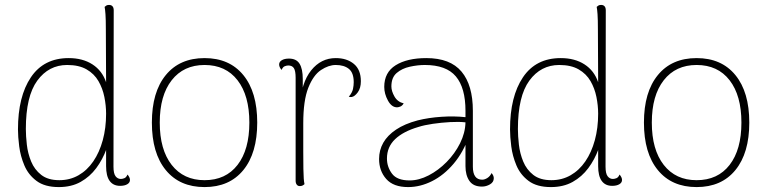

<svg xmlns="http://www.w3.org/2000/svg" viewBox="-20 -748 3117 780"><path d="M219 12Q162 12 128.5 -13Q95 -38 79 -76Q63 -114 58 -153.5Q53 -193 53 -222Q53 -356 105.5 -434Q158 -512 259 -512Q316 -512 355.5 -486.5Q395 -461 411 -414L410 -628Q410 -669 408.5 -690Q407 -711 405 -720Q408 -723 412 -725.5Q416 -728 423 -728Q432 -728 437 -722.5Q442 -717 442 -706L441 -71Q441 -43 449.5 -32Q458 -21 471 -21Q477 -21 485 -24Q493 -27 498 -39Q503 -33 505.5 -27.5Q508 -22 508 -17Q508 -6 497 0.5Q486 7 468 7Q440 7 425.5 -13Q411 -33 411 -73V-200L434 -229Q428 -185 412.5 -142.5Q397 -100 371 -65Q345 -30 307.5 -9Q270 12 219 12ZM221 -16Q264 -16 299 -36Q334 -56 359 -92.5Q384 -129 397.5 -178.5Q411 -228 411 -286Q411 -319 404 -354Q397 -389 380 -418.5Q363 -448 332 -466Q301 -484 253 -484Q178 -484 131.5 -420.5Q85 -357 85 -224Q85 -196 89 -160.5Q93 -125 106.5 -92Q120 -59 147.5 -37.5Q175 -16 221 -16Z M811 12Q710 12 653.5 -57Q597 -126 597 -250Q597 -374 653.5 -443Q710 -512 811 -512Q912 -512 968.5 -443Q1025 -374 1025 -250Q1025 -126 968.5 -57Q912 12 811 12ZM811 -16Q897 -16 945 -78Q993 -140 993 -250Q993 -360 945 -422Q897 -484 811 -484Q726 -484 677.5 -422Q629 -360 629 -250Q629 -140 677.5 -78Q726 -16 811 -16Z M1198 8Q1190 8 1185.5 2Q1181 -4 1181 -14V-432Q1181 -460 1174 -471Q1167 -482 1151 -482Q1145 -482 1137 -479Q1129 -476 1124 -464Q1114 -475 1114 -486Q1114 -497 1125 -503.5Q1136 -510 1154 -510Q1184 -510 1197 -489Q1210 -468 1210 -427V-327L1198 -319Q1204 -412 1244 -462Q1284 -512 1344 -512Q1389 -512 1417.5 -488.5Q1446 -465 1446 -418Q1446 -390 1433.5 -373Q1421 -356 1409 -354Q1402 -353 1397 -355Q1411 -372 1414 -386.5Q1417 -401 1417 -414Q1417 -452 1397.5 -468Q1378 -484 1344 -484Q1315 -484 1284 -463.5Q1253 -443 1232.5 -391.5Q1212 -340 1212 -247Q1212 -177 1212 -132.5Q1212 -88 1212.5 -62Q1213 -36 1214 -22.5Q1215 -9 1217 0Q1214 3 1209.5 5.5Q1205 8 1198 8Z M1938 10Q1903 10 1887 -13Q1871 -36 1871 -73V-206L1885 -194Q1862 -129 1822.5 -82.5Q1783 -36 1735 -12Q1687 12 1638 12Q1578 12 1549 -21Q1520 -54 1520 -102Q1520 -138 1537 -168Q1554 -198 1589 -221.5Q1624 -245 1677 -259Q1721 -270 1773 -273.5Q1825 -277 1871 -272V-298Q1871 -391 1832 -437.5Q1793 -484 1706 -484Q1677 -484 1645 -477Q1613 -470 1591.5 -451.5Q1570 -433 1570 -397Q1570 -378 1582.5 -356Q1595 -334 1620 -328Q1614 -318 1606 -315Q1598 -312 1593 -312Q1571 -312 1556 -339.5Q1541 -367 1541 -395Q1541 -454 1587.5 -483Q1634 -512 1712 -512Q1809 -512 1855 -457Q1901 -402 1901 -298V-71Q1901 -18 1939 -18Q1949 -18 1960 -25Q1971 -32 1977 -45Q1982 -39 1984 -34Q1986 -29 1986 -24Q1986 -8 1970.5 1Q1955 10 1938 10ZM1644 -15Q1682 -15 1721.5 -35.5Q1761 -56 1794.5 -90Q1828 -124 1849 -166Q1870 -208 1871 -251Q1844 -254 1808.5 -252Q1773 -250 1738.5 -245Q1704 -240 1679 -232Q1618 -214 1585 -182.5Q1552 -151 1552 -104Q1552 -70 1572.5 -42.5Q1593 -15 1644 -15Z M2218 12Q2161 12 2127.5 -13Q2094 -38 2078 -76Q2062 -114 2057 -153.5Q2052 -193 2052 -222Q2052 -356 2104.5 -434Q2157 -512 2258 -512Q2315 -512 2354.5 -486.5Q2394 -461 2410 -414L2409 -628Q2409 -669 2407.5 -690Q2406 -711 2404 -720Q2407 -723 2411 -725.5Q2415 -728 2422 -728Q2431 -728 2436 -722.5Q2441 -717 2441 -706L2440 -71Q2440 -43 2448.5 -32Q2457 -21 2470 -21Q2476 -21 2484 -24Q2492 -27 2497 -39Q2502 -33 2504.5 -27.5Q2507 -22 2507 -17Q2507 -6 2496 0.5Q2485 7 2467 7Q2439 7 2424.5 -13Q2410 -33 2410 -73V-200L2433 -229Q2427 -185 2411.5 -142.5Q2396 -100 2370 -65Q2344 -30 2306.5 -9Q2269 12 2218 12ZM2220 -16Q2263 -16 2298 -36Q2333 -56 2358 -92.5Q2383 -129 2396.5 -178.5Q2410 -228 2410 -286Q2410 -319 2403 -354Q2396 -389 2379 -418.5Q2362 -448 2331 -466Q2300 -484 2252 -484Q2177 -484 2130.5 -420.5Q2084 -357 2084 -224Q2084 -196 2088 -160.5Q2092 -125 2105.5 -92Q2119 -59 2146.5 -37.5Q2174 -16 2220 -16Z M2810 12Q2709 12 2652.5 -57Q2596 -126 2596 -250Q2596 -374 2652.5 -443Q2709 -512 2810 -512Q2911 -512 2967.5 -443Q3024 -374 3024 -250Q3024 -126 2967.5 -57Q2911 12 2810 12ZM2810 -16Q2896 -16 2944 -78Q2992 -140 2992 -250Q2992 -360 2944 -422Q2896 -484 2810 -484Q2725 -484 2676.5 -422Q2628 -360 2628 -250Q2628 -140 2676.5 -78Q2725 -16 2810 -16Z"/></svg>

Font: Arima Thin
Style: Regular
Weight: 100
Designer: Joana Correia and Natanael Gama
Foundry: NDISCOVER
Version: Version 1.101;gftools[0.9.23]